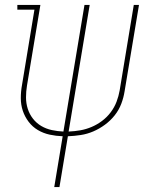

<svg xmlns="http://www.w3.org/2000/svg" viewBox="-20 -550 640 775"><path d="M199 205 233 0Q206 -1 180.5 -6.5Q155 -12 133 -25Q111 -38 95.5 -58.5Q80 -79 72 -103Q64 -127 64 -154Q64 -181 69 -208L119 -511H50V-530H143L89 -205Q85 -181 85 -157Q85 -133 92 -111Q99 -89 113 -71Q127 -53 146.5 -41.5Q166 -30 189 -25Q212 -20 236 -19L321 -530H342L257 -19Q281 -20 304 -24Q327 -28 349.5 -37.5Q372 -47 392 -62Q412 -77 427 -97Q442 -117 450.5 -139.5Q459 -162 463 -185L520 -530H541L483 -182Q479 -156 469.5 -131Q460 -106 443 -84.5Q426 -63 403.5 -46.5Q381 -30 356.5 -19.5Q332 -9 306 -5Q280 -1 254 0L220 205Z"/></svg>

Font: Iosevka Curly Slab ThExObl
Style: Regular
Weight: 100
Width: 7
Italic angle: -9°
Monospace: yes
Designer: Belleve Invis
Foundry: Belleve Invis
Version: Version 11.1.0; ttfautohint (v1.8.3)